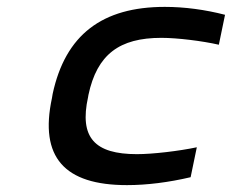

<svg xmlns="http://www.w3.org/2000/svg" viewBox="-20 -529 674 558"><path d="M133 -256 131 -244C94 -72 167 9 349 9C407 9 470 1 534 -14L552 -101C500 -90 424 -81 378 -81C255 -81 210 -129 236 -247L237 -253C262 -371 327 -419 449 -419C495 -419 568 -410 616 -399L634 -486C576 -501 516 -509 459 -509C277 -509 170 -428 133 -256Z"/></svg>

Font: LT Wave Mono Medium
Style: Italic
Weight: 500
Designer: Daniel Lyons
Version: Version 2.5 (Glyphs App)